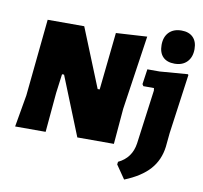

<svg xmlns="http://www.w3.org/2000/svg" viewBox="-95 -824 1187 1122"><g transform="rotate(10 498.5 -263.0)"><path d="M893 -721Q937 -721 961.5 -696.5Q986 -672 986 -627Q986 -579 959 -551Q932 -523 885 -523Q840 -523 816 -547.5Q792 -572 792 -618Q792 -666 819 -693.5Q846 -721 893 -721ZM701 -651 636 -211 618 0H401L261 -348H249L234 -234L213 0H32L65 -190L111 -647H328L469 -299H481L517 -640ZM973 -476 977 -472 928 -118 920 -36Q910 44 860 100Q810 156 713 195L658 115L660 99Q738 62 751 -26L794 -347L792 -362H729L722 -373L735 -463H808Z"/></g></svg>

Font: Alegreya Sans SC Black
Style: Italic
Weight: 900
Italic angle: -7°
Designer: Juan Pablo del Peral
Foundry: Huerta Tipografica
Version: Version 2.007